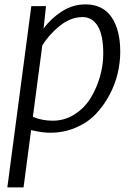

<svg xmlns="http://www.w3.org/2000/svg" viewBox="-20 -584 607 856"><path d="M12.7 251.5 119.6 -556.6H185.1L174.3 -456.5Q205.6 -500.5 254.9 -532.5Q304.2 -564.5 360.8 -564.5Q438 -564.5 477.1 -507.8Q516.1 -451.2 516.1 -353Q516.1 -305.2 504.4 -255.9Q492.7 -206.5 467.3 -159.2Q441.9 -111.8 406.2 -74.7Q370.6 -37.6 317.9 -14.9Q265.1 7.8 203.1 7.8Q168.5 7.8 118.7 -3.9L85 251.5ZM348.1 -507.8Q294.4 -507.8 245.6 -468Q196.8 -428.2 168.5 -380.9L126.5 -63Q168 -45.9 214.8 -45.9Q267.6 -45.9 311.8 -73.7Q356 -101.6 383.3 -145.8Q410.6 -189.9 425.5 -241.7Q440.4 -293.5 440.4 -344.7Q440.4 -427.2 416 -467.5Q391.6 -507.8 348.1 -507.8Z"/></svg>

Font: HaufeMerriweatherSansLt
Style: Italic
Weight: 300
Designer: Eben Sorkin ( eben@eyebytes.com )
Foundry: Eben Sorkin
Version: Version 1.56